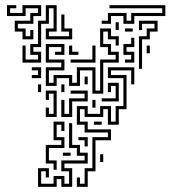

<svg xmlns="http://www.w3.org/2000/svg" viewBox="-20 -526 676 742"><path d="M67 -374V-404H37V-446H97V-476H127V-494H79V-464H7V-506H43V-494H19V-476H67V-506H139V-464H109V-434H49V-416H79V-386H97V-410H109V-374ZM67 -284V-350H79V-296H127V-314H97V-356H127V-446H157V-506H199V-404H169V-386H247V-404H217V-470H229V-416H259V-374H157V-416H187V-494H169V-434H139V-344H109V-326H139V-284ZM373 -434V-446H397V-476H469V-446H487V-476H607V-494H403V-506H619V-464H499V-434H457V-464H409V-434ZM517 -260V-386H547V-416H577V-434H529V-410H517V-446H589V-404H559V-374H529V-260ZM427 -410V-440H439V-410ZM337 -164V-254H289V-194H247V-224H199V-194H157V-266H217V-284H157V-356H229V-314H193V-326H217V-344H169V-296H229V-254H169V-206H187V-236H259V-206H277V-266H349V-176H367V-296H427V-314H397V-344H367V-416H409V-386H439V-350H427V-374H397V-404H379V-356H409V-326H439V-284H379V-164ZM463 -404V-416H493V-404ZM463 -284V-296H487V-314H457V-356H487V-380H499V-344H469V-326H499V-284ZM547 -320V-350H559V-320ZM247 -314V-350H259V-326H283V-314ZM253 -284V-296H337V-350H349V-284ZM277 196V160H289V184H307V124H337V4H397V-14H307V-44H277V-116H319V-86H367V-116H409V-56H427V-116H457V-224H397V-266H499V-200H487V-254H409V-236H469V-104H439V-44H397V-104H379V-74H307V-104H289V-56H319V-26H409V16H349V136H319V196ZM103 -224V-236H127V-254H103V-266H139V-224ZM307 -200V-230H319V-200ZM373 -134V-146H427V-194H409V-170H397V-206H439V-134ZM127 -170V-200H139V-170ZM217 -170V-200H229V-170ZM217 -74V-140H229V-86H247V-146H307V-164H253V-176H319V-134H259V-74ZM157 -74V-110H169V-86H187V-164H169V-140H157V-176H199V-74ZM337 -110V-140H349V-110ZM187 130V106H157V34H217V16H187V-56H229V-20H217V-44H199V4H229V46H169V94H199V130ZM343 -44V-56H373V-44ZM127 196V124H169V160H157V136H139V184H187V154H229V184H247V136H217V94H307V76H277V46H247V-50H259V34H289V64H319V106H229V124H259V196H217V166H199V196ZM307 40V16H283V4H319V40ZM223 76V64H253V76ZM367 100V70H379V100Z"/></svg>

Font: Rubik Maze
Style: Regular
Weight: 400
Designer: Hubert and Fischer, NaN
Foundry: Hubert and Fischer, NaN
Version: Version 2.200